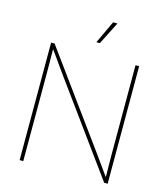

<svg xmlns="http://www.w3.org/2000/svg" viewBox="-134 -1044 1004 1148"><g transform="rotate(15 368.5 -470.0)"><path d="M95.7 0V-727.5H117.2L519 -175.3Q537.6 -149.9 555.7 -124.5Q573.7 -99.1 591.8 -74Q609.9 -48.8 627.9 -23.4H619.6Q619.6 -48.8 619.4 -74Q619.1 -99.1 618.7 -124.5Q618.2 -149.9 618.2 -175.3V-727.5H640.6V0H619.1L218.3 -551.3Q199.7 -576.7 181.9 -602.1Q164.1 -627.4 146 -652.8Q127.9 -678.2 109.4 -703.6H117.2Q117.2 -678.2 117.4 -652.8Q117.7 -627.4 117.9 -602.1Q118.2 -576.7 118.2 -551.3V0ZM356.4 -799.8 422.4 -940.4H449.2L377.9 -799.8Z"/></g></svg>

Font: Inter 24pt Thin
Style: Regular
Weight: 250
Designer: Rasmus Andersson
Foundry: rsms
Version: Version 4.001;git-66647c0bb